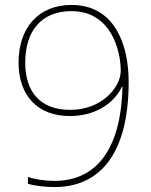

<svg xmlns="http://www.w3.org/2000/svg" viewBox="-20 -744 610 776"><path d="M500 -413C500 -568 441 -724 269 -724C133 -724 55 -629 55 -491C55 -360 130 -275 262 -275C377 -275 447 -337 473 -394H475C469 -124 357 -13 201 -13C159 -13 117 -20 93 -29V-1C120 7 162 12 201 12C372 12 500 -107 500 -413ZM269 -699C431 -699 468 -536 468 -458C468 -390 390 -300 264 -300C142 -300 82 -373 82 -491C82 -620 148 -699 269 -699Z"/></svg>

Font: Noto Sans Lao UI Thin
Style: Regular
Weight: 100
Designer: Monotype Design Team
Foundry: Monotype Imaging Inc.
Version: Version 2.000